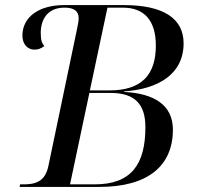

<svg xmlns="http://www.w3.org/2000/svg" viewBox="-20 -734 790 754"><path d="M57 0H371C560 0 659 -82 659 -225C659 -322 585 -367 467 -373V-375C599 -384 701 -441 701 -564C701 -662 621 -714 467 -714H231C134 -714 68 -668 68 -594C68 -563 86 -539 116 -539C130 -539 142 -544 154 -553C145 -564 140 -575 140 -605C140 -654 164 -704 233 -704C269 -704 289 -692 289 -662C289 -650 285 -634 281 -613L170 -82C157 -19 117 -10 72 -10H59ZM410 -379H333L402 -704H462C548 -704 592 -652 592 -555C592 -440 536 -379 410 -379ZM352 -10H255L331 -369H415C510 -369 551 -324 551 -235C551 -89 496 -10 352 -10Z"/></svg>

Font: Noto Serif Display
Style: Italic
Weight: 400
Italic angle: -12°
Designer: Monotype Design Team
Foundry: Monotype Imaging Inc.
Version: Version 2.009